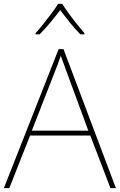

<svg xmlns="http://www.w3.org/2000/svg" viewBox="-20 -969 617 989"><path d="M549 0 445 -271H135L28 0H0L282 -716H307L577 0ZM325 -594Q319 -611 311 -632.5Q303 -654 293 -682Q286 -660 277 -636.5Q268 -613 260 -593L144 -296H435ZM301 -949Q313 -929 333 -901.5Q353 -874 375 -846.5Q397 -819 415 -798V-792H394Q366 -820 338.5 -854.5Q311 -889 290 -917Q269 -889 240.5 -854.5Q212 -820 184 -792H163V-798Q182 -819 204 -846.5Q226 -874 246.5 -901.5Q267 -929 279 -949Z"/></svg>

Font: Noto Sans Gujarati Thin
Style: Regular
Weight: 100
Designer: Jelle Bosma - Monotype Design Team, Universal Thirst
Foundry: Monotype Imaging Inc.
Version: Version 2.106; ttfautohint (v1.8.4.7-5d5b)